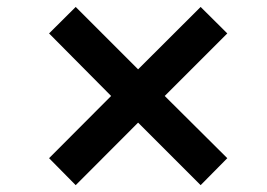

<svg xmlns="http://www.w3.org/2000/svg" viewBox="-20 -588 772 556"><path d="M457 -310.1 638.2 -129.9 561 -51.8 379.9 -232.9 199.2 -51.8 122.1 -129.9 301.8 -310.1 122.1 -491.2 199.2 -567.9 379.9 -387.2 561 -567.9 638.2 -491.2Z"/></svg>

Font: Oakes Grotesk
Style: Bold Italic
Weight: 700
Designer: Samuel Oakes
Foundry: Samuel Oakes
Version: Version 1.0 | wf-rip DC20170320